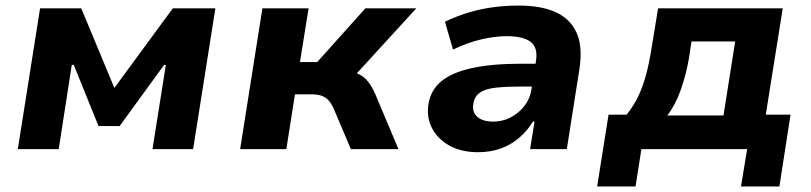

<svg xmlns="http://www.w3.org/2000/svg" viewBox="-20 -536 2916 690"><path d="M44 0 124 -506H272L391 -220L601 -506H754L674 0H528L576 -303H570L410 -83H334L245 -303H238L191 0Z M843 0 923 -506H1089L1058 -313H1120L1293 -506H1476L1240 -248L1228 -280Q1256 -277 1273.5 -267.5Q1291 -258 1304 -241Q1317 -224 1329 -197L1412 0H1241L1179 -146Q1171 -164 1161 -175Q1151 -186 1136.5 -191.5Q1122 -197 1100 -197H1040L1009 0Z M1698 11Q1638 11 1595.5 -12.5Q1553 -36 1532.5 -75.5Q1512 -115 1520 -163Q1528 -212 1565.5 -243.5Q1603 -275 1674.5 -291Q1746 -307 1853 -307H1926L1914 -225H1853Q1800 -225 1762.5 -221Q1725 -217 1705 -203.5Q1685 -190 1681 -162Q1676 -133 1695.5 -116Q1715 -99 1753 -99Q1785 -99 1814 -113.5Q1843 -128 1864 -154.5Q1885 -181 1890 -216L1906 -316Q1914 -365 1887 -385.5Q1860 -406 1800 -406Q1760 -406 1711.5 -395Q1663 -384 1608 -358L1579 -458Q1621 -478 1664 -491Q1707 -504 1752 -510Q1797 -516 1844 -516Q1924 -516 1976.5 -492.5Q2029 -469 2052 -418.5Q2075 -368 2062 -286L2017 0H1885L1901 -99H1895Q1875 -66 1846 -41Q1817 -16 1780 -2.5Q1743 11 1698 11Z M2126 134 2167 -124H2232Q2256 -154 2272.5 -187.5Q2289 -221 2301 -264.5Q2313 -308 2322 -366L2345 -506H2793L2732 -124H2821L2781 134H2643L2665 0H2285L2264 134ZM2378 -121H2580L2622 -387H2465L2456 -327Q2446 -269 2427 -214.5Q2408 -160 2378 -121Z"/></svg>

Font: Nunito Sans 6pt ExtraBold
Style: Italic
Weight: 800
Italic angle: -9°
Version: Version 3.101;gftools[0.9.27]